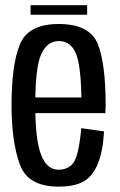

<svg xmlns="http://www.w3.org/2000/svg" viewBox="-20 -692 447 716"><path d="M198.5 4V-59Q154.5 -59 133.5 -114.5Q111.5 -169 111.5 -300Q111.5 -442.5 134 -490.5Q156.5 -539 199 -539Q243.5 -539 263.5 -492Q281.5 -447.5 283.5 -328.5H102V-270H373Q374 -285 374 -300.5Q374 -452.5 345 -527.5Q314.5 -602.5 199 -602.5Q85.5 -602.5 54.5 -527Q23 -451.5 23 -300Q23 -163 54 -79Q83.5 4 198.5 4ZM198.5 -59V4Q258.5 4 293 -16Q327 -36 345.5 -83Q364 -129.5 368 -202L283 -214Q279 -165.5 270 -126Q261 -87 242.5 -73Q224 -59 198.5 -59ZM94 -637H305V-672.5H94Z"/></svg>

Font: Anybody Condensed
Style: Regular
Weight: 400
Width: 3
Designer: Tyler Finck
Foundry: Etcetera Type Company
Version: Version 1.113;gftools[0.9.25]